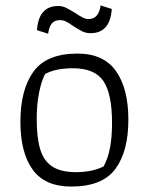

<svg xmlns="http://www.w3.org/2000/svg" viewBox="-20 -677 547 706"><path d="M116 -566Q122 -655 194 -655Q209 -655 222.5 -648.5Q236 -642 257 -629Q275 -617 285 -612Q295 -607 306 -607Q343 -607 350 -657L391 -644Q385 -555 313 -555Q296 -555 282 -562Q268 -569 248 -582Q233 -593 222.5 -598Q212 -603 201 -603Q180 -603 170 -590Q160 -577 157 -553ZM55 -229Q55 -347 103 -413.5Q151 -480 265 -480Q361 -480 406.5 -415.5Q452 -351 452 -237Q452 -120 404 -55.5Q356 9 242 9Q145 9 100 -53.5Q55 -116 55 -229ZM361 -65Q392 -120 392 -225Q392 -331 360.5 -378.5Q329 -426 248 -426Q185 -426 146 -405Q132 -379 123.5 -335.5Q115 -292 115 -240Q115 -170 128 -127.5Q141 -85 172.5 -64.5Q204 -44 259 -44Q319 -44 361 -65Z"/></svg>

Font: Athiti
Style: Regular
Weight: 400
Designer: CadsonDemak Team
Foundry: CadsonDemak
Version: Version 1.032